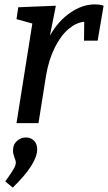

<svg xmlns="http://www.w3.org/2000/svg" viewBox="-20 -560 491 873"><path d="M451 -534 424 -375H362L363 -461Q327 -458 291.5 -428Q256 -398 228.5 -342.5Q201 -287 189 -214L155 0H55L127 -453L55 -473L63 -527L234 -534L207 -398Q245 -465 300 -502.5Q355 -540 410 -540Q435 -540 451 -534ZM4 265Q30 229 41 210Q52 191 52 179Q52 171 46 157Q39 138 39 125Q39 97 57 81Q75 65 98 65Q119 65 134 79Q149 93 149 119Q149 185 38 293Z"/></svg>

Font: Bitter Pro Medium
Style: Italic
Weight: 500
Italic angle: -9°
Designer: Sol Matas, and Bitter project Authors
Foundry: Sol Matas
Version: Version 1.010